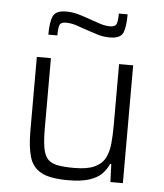

<svg xmlns="http://www.w3.org/2000/svg" viewBox="-53 -773 706 828"><g transform="rotate(5 300.5 -359.5)"><path d="M272 8Q194 8 156 -12.5Q118 -33 105 -76.5Q92 -120 92 -190V-510H153V-209Q153 -155 158.5 -123Q164 -91 178.5 -74.5Q193 -58 221 -52.5Q249 -47 294 -47Q350 -47 381.5 -61.5Q413 -76 427 -102.5Q441 -129 444.5 -165.5Q448 -202 448 -246V-510H509V0H455L452 -78H447Q437 -54 418 -34.5Q399 -15 364 -3.5Q329 8 272 8ZM133 -610Q133 -666 145 -691Q157 -716 202 -716Q229 -716 256.5 -708Q284 -700 311 -690Q332 -683 352.5 -676Q373 -669 395 -669Q417 -669 422.5 -682Q428 -695 428 -727H466Q466 -671 454.5 -646Q443 -621 398 -621Q368 -621 342 -629.5Q316 -638 289 -647Q267 -655 246.5 -661.5Q226 -668 204 -668Q182 -668 177 -655Q172 -642 172 -610Z"/></g></svg>

Font: Saira Light
Style: Regular
Weight: 300
Designer: Hector Gatti with collaboration of the Omnibus-Type team
Foundry: Omnibus-Type
Version: Version 1.100; ttfautohint (v1.8.3)